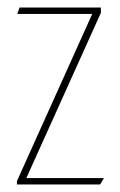

<svg xmlns="http://www.w3.org/2000/svg" viewBox="-20 -490 318 510"><path d="M25 -9 225 -453H26L32 -470H248V-456L50 -17H256L246 0H25Z"/></svg>

Font: Smooch Sans Thin Thin
Style: Regular
Weight: 250
Version: Version 1.010